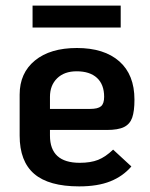

<svg xmlns="http://www.w3.org/2000/svg" viewBox="-20 -652 534 684"><path d="M383 -119 448 -59Q418 -24 373 -6Q328 12 262 12Q154 12 102 -32.5Q50 -77 50 -169V-315Q50 -392 104.5 -436.5Q159 -481 254 -481Q351 -481 405 -433.5Q459 -386 459 -297Q459 -256 451 -233Q443 -210 422 -199.5Q401 -189 360 -189H158V-169Q158 -72 264 -72Q303 -72 329.5 -82.5Q356 -93 383 -119ZM158 -307V-264H301Q329 -264 340 -273.5Q351 -283 351 -307Q351 -351 325.5 -374.5Q300 -398 253 -398Q209 -398 183.5 -373Q158 -348 158 -307ZM96 -632H410V-554H96Z"/></svg>

Font: KoHo SemiBold
Style: Regular
Weight: 600
Designer: Cadson Demak & Katatrad Team
Foundry: Cadson Demak Co.,Ltd.
Version: Version 1.000; ttfautohint (v1.6)